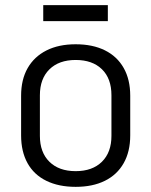

<svg xmlns="http://www.w3.org/2000/svg" viewBox="-20 -719 587 746"><path d="M274 7Q208 7 160 -16.5Q112 -40 87 -85Q62 -130 62 -193V-347Q62 -410 87.5 -454.5Q113 -499 160.5 -523Q208 -547 274 -547Q340 -547 387.5 -523.5Q435 -500 460.5 -455Q486 -410 486 -347V-193Q486 -130 460.5 -85Q435 -40 387.5 -16.5Q340 7 274 7ZM274 -54Q339 -54 376 -90.5Q413 -127 413 -191V-349Q413 -414 376 -450Q339 -486 274 -486Q209 -486 172 -449.5Q135 -413 135 -349V-191Q135 -127 172 -90.5Q209 -54 274 -54ZM399 -699V-637H148V-699Z"/></svg>

Font: Pathway Extreme SemiCondensed Light
Style: Regular
Weight: 300
Width: 4
Version: Version 1.001;gftools[0.9.26]